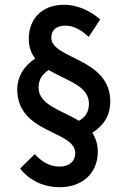

<svg xmlns="http://www.w3.org/2000/svg" viewBox="-20 -707 533 801"><path d="M141 -342C141 -375 156 -397 183 -415C256 -371 351 -350 351 -275C351 -240 337 -219 309 -203C237 -248 141 -268 141 -342ZM398 -626C362 -657 310 -687 247 -687C152 -687 100 -625 100 -545C100 -511 110 -484 127 -463C82 -434 52 -388 52 -334C52 -148 294 -164 294 -68C294 -36 271 -12 229 -12C188 -12 155 -31 125 -64L64 -4C103 47 164 74 229 74C328 74 388 11 388 -73C388 -106 379 -132 365 -153C412 -184 440 -223 440 -284C440 -466 194 -460 194 -550C194 -579 212 -600 253 -600C289 -600 322 -580 350 -553Z"/></svg>

Font: Falling Sky
Style: Condensed
Weight: 400
Designer: Paul D. Hunt
Foundry: Adobe Systems Incorporated
Version: Version 1.02